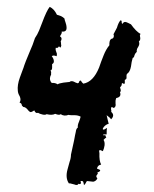

<svg xmlns="http://www.w3.org/2000/svg" viewBox="-20 -540 450 560"><path d="M389 -430 388 -436Q388 -439 390 -441Q377 -448 362 -469L358 -471L354 -473Q348 -476 345 -476Q340 -476 337 -470L335 -473V-476Q335 -480 332 -481Q326 -476 321 -459Q314 -445 311 -440L312 -437V-434Q312 -431 309 -428Q302 -427 300 -420L299 -414V-408Q289 -396 282 -378L275 -360L269 -343Q252 -301 223 -296L219 -300L217 -303L216 -305Q212 -305 211 -302L210 -299L207 -297L201 -299L195 -302Q187 -305 183 -301L174 -300L165 -299Q152 -297 148 -294Q141 -299 131 -298Q123 -306 127 -318L129 -322V-327Q130 -331 127 -334Q132 -336 132 -342V-353Q138 -356 137 -363Q136 -370 131 -376Q135 -380 145 -376Q146 -378 146 -383L144 -389Q141 -396 143 -401Q148 -398 152 -405L154 -403L156 -401Q160 -406 158 -411V-415L157 -419Q163 -429 155 -434L157 -438L159 -441Q161 -446 160 -448Q168 -447 171.5 -450.5Q175 -454 174 -462Q174 -466 171 -475L169 -481L168 -486Q164 -490 158 -493L146 -497Q138 -514 125 -520Q116 -509 103 -474L94 -451Q89 -439 82 -429L75 -409L67 -390Q52 -354 51 -350Q49 -343 45 -333L38 -314Q30 -292 32 -275Q32 -272 34 -266L38 -258Q42 -248 37 -241Q42 -239 43 -236L44 -232L48 -228Q54 -228 60 -221Q66 -213 70 -213Q72 -213 80 -218Q84 -208 91 -211Q95 -208 104 -206Q112 -204 116 -207Q132 -203 141 -208Q153 -203 157 -207Q167 -200 180 -205Q183 -204 189 -204H197Q207 -204 215 -200Q215 -198 213 -192L210 -184Q206 -175 207 -168Q202 -165 201 -155L199 -146L196 -130L187 -89Q187 -79 183 -68L180 -57L177 -46Q170 -21 181 -5Q183 -6 189 -4L197 -2Q206 2 209 -4Q213 -2 215 -4Q217 -6 215 -12Q222 -13 223 -9L224 -5L225 0L228 -3L230 -6Q232 -11 234 -12L243 -11L252 -10Q261 -12 264 -20Q259 -25 262 -29L265 -33Q266 -34 264 -37Q281 -43 263 -48Q264 -58 275 -60Q269 -71 270 -93Q268 -101 270.5 -102Q273 -103 280 -99L283 -107L285 -116Q286 -126 282 -132L286 -136L290 -139Q289 -140 287 -146L282 -145L281 -148H291Q291 -162 292 -167Q285 -162 282 -162Q277 -162 283 -170Q289 -177 297 -179L294 -191Q293 -196 291 -204Q301 -197 304 -192Q316 -204 304 -214Q306 -216 304 -220V-225Q304 -230 312 -225Q319 -229 317 -238V-246Q317 -248 319 -254Q335 -257 330 -271Q333 -274 332 -278L331 -282L330 -285Q334 -289 335 -292V-295L336 -298Q344 -293 344 -298V-307Q350 -309 349 -315V-320Q349 -323 351 -325Q359 -330 362 -346L364 -359Q366 -366 367 -371Q371 -372 372 -378L374 -383L379 -389Q378 -392 380 -398L384 -405Q388 -412 385 -419Q390 -423 389 -430Z"/></svg>

Font: Kom-post
Style: Regular
Weight: 400
Designer: @guaschetti
Foundry: guaschetti
Version: Version 1.00 December 6, 2021, initial release